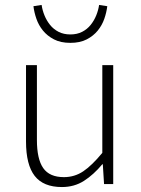

<svg xmlns="http://www.w3.org/2000/svg" viewBox="-20 -743 569 775"><path d="M230 12Q155 12 120 -33Q85 -78 85 -172V-480H129V-178Q129 -101 154.5 -64.5Q180 -28 238 -28Q281 -28 316 -51.5Q351 -75 393 -126V-480H437V0H400L395 -80H393Q358 -38 319 -13Q280 12 230 12ZM264 -570Q225 -570 198 -584Q171 -598 153.5 -619.5Q136 -641 127 -667Q118 -693 115 -718L148 -723Q151 -702 159.5 -681Q168 -660 182 -642.5Q196 -625 216.5 -614.5Q237 -604 264 -604Q291 -604 311.5 -614.5Q332 -625 346 -642.5Q360 -660 368.5 -681Q377 -702 380 -723L413 -718Q410 -693 401 -667Q392 -641 374.5 -619.5Q357 -598 330 -584Q303 -570 264 -570Z"/></svg>

Font: Giro Light
Style: Regular
Weight: 300
Designer: Paul D. Hunt
Foundry: Adobe Systems Incorporated
Version: Version 1.000;PS 1.0;hotconv 1.0.88;makeotf.lib2.5.647800